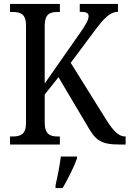

<svg xmlns="http://www.w3.org/2000/svg" viewBox="-20 -734 658 975"><path d="M31 0H284V-41H273C235 -41 207 -52 207 -111V-254L277 -342L420 -101C466 -19 491 0 593 0H618V-41H615C583 -41 555 -70 522 -122L339 -415L463 -581C507 -640 539 -674 579 -674V-714H385V-674C416 -674 430 -669 430 -652C430 -633 416 -608 379 -556L207 -310V-603C207 -662 233 -673 271 -673H284V-714H31V-673H47C84 -673 112 -662 112 -606V-108C112 -51 83 -41 45 -41H31ZM262 208V221H298C323 179 356 113 371 71V61H289C283 110 272 163 262 208Z"/></svg>

Font: Noto Serif Lao Condensed
Style: Regular
Weight: 400
Width: 3
Designer: Monotype Design Team
Foundry: Monotype Imaging Inc.
Version: Version 2.003